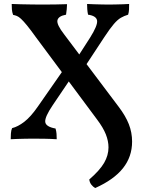

<svg xmlns="http://www.w3.org/2000/svg" viewBox="-20 -699 720 968"><path d="M460 249Q449 243 440.5 232Q432 221 430 206Q483 160 505 122Q527 84 527 44Q527 12 513.5 -22Q500 -56 469 -97L162 -510Q134 -549 116 -571Q98 -593 86 -604Q74 -615 65 -618.5Q56 -622 46 -624Q41 -638 40 -651.5Q39 -665 39 -679Q57 -678 83.5 -677.5Q110 -677 138 -676.5Q166 -676 188 -676Q223 -676 259 -676.5Q295 -677 318 -678Q318 -666 316.5 -652.5Q315 -639 313 -625Q274 -618 269.5 -596.5Q265 -575 304 -525L578 -161Q613 -115 629.5 -73Q646 -31 646 15Q646 91 600 149Q554 207 460 249ZM34 3Q34 -10 35 -26Q36 -42 41 -53Q70 -60 102.5 -85Q135 -110 171 -162L302 -350L342 -311L246 -169Q206 -110 208 -85Q210 -60 260 -51Q264 -38 265 -24.5Q266 -11 266 3Q236 1 204 0.5Q172 0 144 0Q125 0 105 0.5Q85 1 66.5 1.5Q48 2 34 3ZM385 -328 344 -369 434 -509Q473 -571 469.5 -595Q466 -619 424 -625Q421 -638 420 -652.5Q419 -667 419 -679Q436 -678 455 -677.5Q474 -677 493.5 -676.5Q513 -676 528 -676Q543 -676 562.5 -676.5Q582 -677 600.5 -677.5Q619 -678 631 -679Q631 -665 630.5 -651.5Q630 -638 626 -625Q606 -619 589.5 -609.5Q573 -600 554 -578Q535 -556 506 -512Z"/></svg>

Font: Vollkorn SemiBold
Style: Regular
Weight: 600
Designer: Friedrich Althausen
Foundry: Friedrich Althausen
Version: Version 5.000